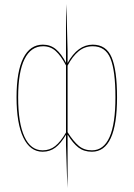

<svg xmlns="http://www.w3.org/2000/svg" viewBox="-20 -752 671 963"><path d="M567 -264Q567 9 441 9Q401 9 373.5 -12Q346 -33 319 -77V133L318 191L311 -22V-76Q285 -32 257.5 -11.5Q230 9 194 9Q131 9 97 -62Q63 -133 63 -264Q63 -394 97 -461Q131 -528 195 -528Q233 -528 260.5 -505Q288 -482 311 -437V-667L313 -732L319 -495V-436Q370 -528 445 -528Q513 -528 540 -464Q567 -400 567 -264ZM311 -87V-424Q286 -472 259.5 -496Q233 -520 196 -520Q135 -520 103 -455.5Q71 -391 71 -264Q71 -135 102.5 -66.5Q134 2 194 2Q230 2 257 -19.5Q284 -41 311 -87ZM559 -264Q559 -397 534 -458.5Q509 -520 445 -520Q405 -520 374.5 -495Q344 -470 319 -423V-89Q348 -43 375 -20.5Q402 2 441 2Q559 2 559 -264Z"/></svg>

Font: Fira Sans Compressed Eight
Style: Regular
Weight: 100
Width: 1
Designer: bBox Type GmbH & Carrois Corporate GbR & Edenspiekermann AG
Foundry: bBox Type GmbH & Carrois Corporate GbR & Edenspiekermann AG
Version: Version 4.301